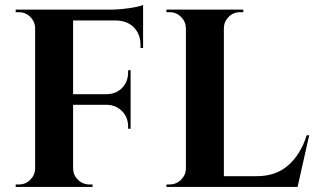

<svg xmlns="http://www.w3.org/2000/svg" viewBox="-20 -738 1251 758"><path d="M544.9 -718.3V-548.3L534.7 -548.8V-559.1Q534.7 -603 509 -629.4Q483.4 -655.8 439.5 -657.2H268.6V-366.2H401.4Q438.5 -366.7 462.2 -391.1Q485.8 -415.5 485.8 -452.1V-460.4L495.6 -460.9V-229.5L485.8 -230V-238.3Q485.8 -274.4 462.2 -298.8Q438.5 -323.2 402.3 -324.2H268.6V-72.8Q269 -46.9 287.8 -28.3Q306.6 -9.8 333 -9.8H345.2L345.7 0H42V-9.8H54.7Q81.1 -9.8 99.6 -28.3Q118.2 -46.9 118.7 -72.8V-630.4Q116.7 -655.3 98.4 -672.6Q80.1 -689.9 54.7 -689.9H42V-700.2H425.3Q456.5 -700.7 493.4 -706.3Q530.3 -711.9 544.9 -718.3ZM1190.9 -204.1H1200.7L1154.8 0H636.7L637.2 -9.8H649.4Q675.8 -9.8 694.6 -28.3Q713.4 -46.9 713.9 -72.8V-627Q713.4 -652.8 694.6 -671.4Q675.8 -689.9 649.4 -689.9H637.2L636.7 -700.2H940.4V-689.9H927.7Q901.4 -689.9 882.8 -671.4Q864.3 -652.8 863.8 -627V-42.5H995.1Q1068.4 -42.5 1117.4 -85Q1166.5 -127.4 1190.9 -204.1Z"/></svg>

Font: Cinzel Decorative Bold
Style: Regular
Weight: 700
Designer: Natanael Gama
Version: Version 1.001;PS 001.001;hotconv 1.0.56;makeotf.lib2.0.21325